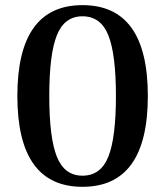

<svg xmlns="http://www.w3.org/2000/svg" viewBox="-20 -700 637 740"><path d="M297.9 20Q46.9 20 46.9 -330.1Q46.9 -680.2 297.9 -680.2Q549.8 -680.2 549.8 -330.1Q549.8 20 297.9 20ZM297.9 -22.9Q368.2 -22.9 397.5 -95.9Q426.8 -168.9 426.8 -330.1Q426.8 -491.2 397.5 -564.2Q368.2 -637.2 297.9 -637.2Q228.5 -637.2 199.2 -564.2Q169.9 -491.2 169.9 -330.1Q169.9 -168.9 199.2 -95.9Q228.5 -22.9 297.9 -22.9Z"/></svg>

Font: El Messiri SemiBold
Style: Regular
Weight: 600
Designer: Mohamed Gaber
Foundry: Kief Type Foundry
Version: Version 2.007;PS 002.007;hotconv 1.0.88;makeotf.lib2.5.64775